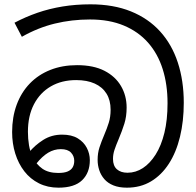

<svg xmlns="http://www.w3.org/2000/svg" viewBox="-20 -856 907 887"><path d="M566 11Q530 11 504 0.5Q478 -10 462 -28.5Q446 -47 438.5 -70Q431 -93 431 -117Q431 -149 439.5 -175Q448 -201 462 -234Q474 -262 482.5 -289Q491 -316 491 -349Q491 -393 472 -423.5Q453 -454 417.5 -470Q382 -486 332 -486Q265 -486 215 -457Q165 -428 137 -374.5Q109 -321 109 -247Q109 -215 114 -185Q119 -155 132 -129Q148 -96 176 -76.5Q204 -57 249 -57Q277 -57 293 -64Q309 -71 316 -83.5Q323 -96 323 -113Q323 -135 308 -151Q293 -167 261 -167Q230 -167 202.5 -150.5Q175 -134 147 -99L114 -152Q141 -185 179.5 -209.5Q218 -234 267 -234Q311 -234 339 -217Q367 -200 381 -173Q395 -146 395 -116Q395 -58 359.5 -23.5Q324 11 250 11Q200 11 160 -9Q120 -29 92.5 -64.5Q65 -100 50.5 -146.5Q36 -193 36 -246Q36 -315 57 -372Q78 -429 117.5 -470Q157 -511 212.5 -533Q268 -555 336 -555Q412 -555 462.5 -529Q513 -503 539 -458.5Q565 -414 565 -359Q565 -318 554.5 -284.5Q544 -251 528 -213Q516 -185 509 -164Q502 -143 502 -122Q502 -90 520 -74Q538 -58 569 -58Q607 -58 640 -79.5Q673 -101 699 -142Q725 -183 739.5 -242.5Q754 -302 754 -379Q754 -466 731.5 -537Q709 -608 664 -659Q619 -710 552 -738Q485 -766 396 -766Q311 -766 233 -747Q155 -728 81 -686L47 -751Q98 -778 153 -797Q208 -816 269 -826Q330 -836 398 -836Q504 -836 584.5 -803.5Q665 -771 719.5 -711Q774 -651 801.5 -567Q829 -483 829 -381Q829 -296 811.5 -224Q794 -152 760 -99.5Q726 -47 677.5 -18Q629 11 566 11Z"/></svg>

Font: lsinhala05
Style: Book
Weight: 400
Designer: Jelle Bosma - Monotype Design Team
Foundry: Monotype Imaging Inc.
Version: Version 2.003